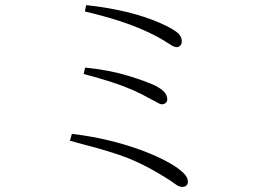

<svg xmlns="http://www.w3.org/2000/svg" viewBox="-20 -732 1040 753"><path d="M693 -570Q693 -562 690 -557Q687 -552 682.5 -549.5Q678 -547 674 -547Q667 -547 659.5 -550.5Q652 -554 643.5 -560Q635 -566 623 -573Q586 -595 543 -614Q500 -633 444.5 -651Q389 -669 313 -687L318 -712Q380 -705 428.5 -695.5Q477 -686 515 -675Q553 -664 580.5 -653Q608 -642 627 -633Q666 -614 679.5 -600.5Q693 -587 693 -570ZM314 -467Q409 -457 478.5 -436Q548 -415 587 -397Q613 -384 624.5 -371Q636 -358 636 -342Q636 -334 630 -328.5Q624 -323 615 -323Q608 -323 597.5 -329.5Q587 -336 572 -343Q537 -363 500.5 -379Q464 -395 418 -410Q372 -425 308 -442ZM262 -207Q338 -198 404 -182Q470 -166 523 -147Q576 -128 615 -108.5Q654 -89 676 -73Q698 -57 707.5 -44.5Q717 -32 717 -18Q717 -11 711.5 -5Q706 1 695 1Q682 1 666 -11Q650 -23 627 -37Q577 -68 533.5 -89Q490 -110 447.5 -124.5Q405 -139 358 -152Q311 -165 254 -180Z"/></svg>

Font: Noto Serif KR
Style: Regular
Weight: 200
Designer: Ryoko NISHIZUKA 西塚涼子 (kana & ideographs); Frank Grießhammer (Latin, Greek & Cyrillic); Wenlong ZHANG 张文龙 (bopomofo); San
Foundry: Adobe
Version: Version 2.001;hotconv 1.1.0;makeotfexe 2.6.0